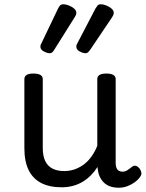

<svg xmlns="http://www.w3.org/2000/svg" viewBox="-20 -859 685 898"><path d="M269 17Q211 17 172 -3.5Q133 -24 113.5 -64.5Q94 -105 94 -166V-489Q94 -502 104.5 -508.5Q115 -515 136 -515Q158 -515 169 -508.5Q180 -502 180 -489V-166Q180 -131 191 -107Q202 -83 224.5 -71Q247 -59 280 -59Q308 -59 332 -68Q356 -77 375.5 -92.5Q395 -108 410 -130Q425 -152 435 -177V-489Q435 -502 445.5 -508.5Q456 -515 478 -515Q499 -515 510 -508.5Q521 -502 521 -489V-96Q521 -82 525 -73Q529 -64 536.5 -60Q544 -56 553 -56Q562 -56 569.5 -59.5Q577 -63 584.5 -69Q592 -75 599 -80Q607 -86 616.5 -83Q626 -80 634 -69Q639 -62 641 -52Q643 -42 636 -33Q626 -18 610 -6.5Q594 5 575 12Q556 19 536 19Q512 19 494.5 12.5Q477 6 465 -6Q453 -18 446 -34Q439 -50 437 -69L436 -78Q422 -56 404.5 -38.5Q387 -21 366 -8.5Q345 4 320.5 10.5Q296 17 269 17ZM213 -610Q201 -610 185 -618.5Q169 -627 169 -640Q169 -643 169.5 -646.5Q170 -650 173 -655L252 -820Q256 -828 261 -833.5Q266 -839 277 -839Q288 -839 302 -833.5Q316 -828 326.5 -819Q337 -810 337 -799Q337 -795 335.5 -790.5Q334 -786 329 -778L233 -625Q228 -617 223.5 -613.5Q219 -610 213 -610ZM381 -610Q368 -610 352.5 -618.5Q337 -627 337 -640Q337 -643 337.5 -646.5Q338 -650 341 -655L427 -820Q432 -828 436.5 -833.5Q441 -839 452 -839Q463 -839 477 -833.5Q491 -828 501.5 -819Q512 -810 512 -799Q512 -795 510.5 -790.5Q509 -786 504 -778L401 -625Q395 -617 390.5 -613.5Q386 -610 381 -610Z"/></svg>

Font: Playwrite BE WAL
Style: Regular
Weight: 400
Designer: Veronika Burian, José Scaglione
Foundry: TypeTogether
Version: Version 1.002